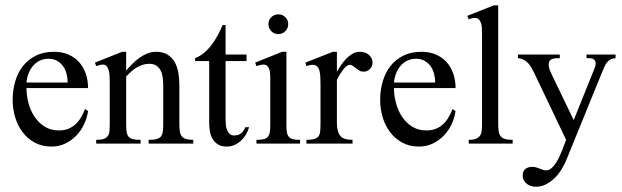

<svg xmlns="http://www.w3.org/2000/svg" viewBox="-20 -543 2352 726"><path d="M313 -123Q309.1 -96.7 297.6 -72.5Q286.1 -48.3 268.1 -29.8Q250 -11.2 226.3 0Q202.6 11.2 174.8 11.2Q138.7 11.2 111.1 -3.9Q83.5 -19 64.9 -43.9Q46.4 -68.8 37.1 -100.3Q27.8 -131.8 27.8 -165Q27.8 -201.7 37.4 -234.6Q46.9 -267.6 66.2 -292.5Q85.4 -317.4 115 -332.3Q144.5 -347.2 184.1 -347.2Q214.4 -347.2 238.3 -336.9Q262.2 -326.7 278.8 -308.3Q295.4 -290 304.2 -264.9Q313 -239.7 313 -210H80.1Q80.1 -182.6 87.4 -154.3Q94.7 -126 109.9 -102.8Q125 -79.6 148.2 -64.7Q171.4 -49.8 203.1 -49.8Q222.7 -49.8 238 -55.9Q253.4 -62 265.4 -73Q277.3 -84 286.1 -98.9Q294.9 -113.8 301.8 -130.9ZM235.8 -231Q235.8 -247.6 231.7 -263.9Q227.5 -280.3 218.5 -292.7Q209.5 -305.2 195.8 -313Q182.1 -320.8 163.1 -320.8Q144 -320.8 129.4 -313.2Q114.7 -305.7 104.2 -293.2Q93.8 -280.8 87.6 -264.4Q81.5 -248 80.1 -231Z M542 0V-14.2Q561 -14.2 572 -17.1Q583 -20 588.6 -27.1Q594.2 -34.2 595.7 -46.1Q597.2 -58.1 597.2 -76.2V-213.9Q597.2 -228 595.9 -243.7Q594.7 -259.3 589.4 -272.2Q584 -285.2 573.2 -293.5Q562.5 -301.8 543.9 -301.8Q530.8 -301.8 518.6 -297.6Q506.3 -293.5 495.4 -286.9Q484.4 -280.3 474.9 -271.5Q465.3 -262.7 457 -253.9V-76.2Q457 -58.6 458.5 -46.6Q460 -34.7 465.3 -27.3Q470.7 -20 481.7 -17.1Q492.7 -14.2 511.7 -14.2V0H343.8V-14.2Q362.3 -14.2 372.6 -17.8Q382.8 -21.5 387.9 -29.1Q393.1 -36.6 394 -48.3Q395 -60.1 395 -76.2V-231.4Q395 -244.1 394.3 -256.1Q393.6 -268.1 390.9 -277.6Q388.2 -287.1 383.1 -293Q377.9 -298.8 369.1 -298.8Q362.8 -298.8 356.4 -297.1Q350.1 -295.4 343.8 -293L338.9 -306.2L441.9 -347.2H457V-275.9Q467.3 -288.1 479.7 -300.8Q492.2 -313.5 506.3 -323.7Q520.5 -334 536.6 -340.6Q552.7 -347.2 569.8 -347.2Q597.2 -347.2 614.5 -335.9Q631.8 -324.7 641.6 -306.4Q651.4 -288.1 654.8 -265.4Q658.2 -242.7 658.2 -220.2V-76.2Q658.2 -60.1 659.7 -48.3Q661.1 -36.6 666.3 -29.1Q671.4 -21.5 681.9 -17.8Q692.4 -14.2 710.9 -14.2V0Z M921.9 -62Q918 -47.9 910.2 -34.7Q902.3 -21.5 891.4 -11.2Q880.4 -1 866.7 5.1Q853 11.2 837.9 11.2Q817.9 11.2 805.2 3.7Q792.5 -3.9 784.7 -16.4Q776.9 -28.8 773.9 -44.9Q771 -61 771 -78.1V-312H717.8V-323.2Q736.8 -330.6 752.7 -344.2Q768.6 -357.9 781.5 -375.2Q794.4 -392.6 804.4 -411.6Q814.5 -430.7 821.8 -448.2H833V-336.9H912.1V-312H833V-86.9Q833 -78.6 834.2 -68.8Q835.4 -59.1 838.9 -50.5Q842.3 -42 848.9 -36.4Q855.5 -30.8 865.7 -30.8Q882.3 -30.8 892.1 -39.3Q901.9 -47.9 907.7 -62Z M1069.8 -452.1Q1069.8 -436.5 1059.1 -425.3Q1048.3 -414.1 1032.7 -414.1Q1017.1 -414.1 1006.1 -424.8Q995.1 -435.5 995.1 -452.1Q995.1 -467.8 1006.1 -478.3Q1017.1 -488.8 1032.7 -488.8Q1047.9 -488.8 1058.8 -478Q1069.8 -467.3 1069.8 -452.1ZM949.7 0V-14.2Q966.3 -14.2 976.6 -16.6Q986.8 -19 992.4 -25.4Q998 -31.7 1000 -42.2Q1002 -52.7 1002 -68.8V-249Q1002 -257.3 1001.2 -266.1Q1000.5 -274.9 997.8 -282.2Q995.1 -289.6 990 -294.2Q984.9 -298.8 976.1 -298.8Q970.2 -298.8 963.4 -297.1Q956.5 -295.4 949.7 -293L944.8 -306.2L1046.9 -347.2H1063V-68.8Q1063 -52.7 1064.9 -42.2Q1066.9 -31.7 1072.5 -25.4Q1078.1 -19 1088.1 -16.6Q1098.1 -14.2 1114.7 -14.2V0Z M1388.7 -306.2Q1388.7 -292.5 1378.7 -282.2Q1368.7 -272 1355 -272Q1345.7 -272 1338.9 -276.1Q1332 -280.3 1325.9 -284.9Q1319.8 -289.6 1314.5 -293.7Q1309.1 -297.9 1302.7 -297.9Q1292 -297.9 1278.8 -281.2Q1265.6 -264.6 1253.9 -241.2V-78.1Q1253.9 -45.9 1266.1 -30Q1278.3 -14.2 1313 -14.2V0H1138.7V-14.2Q1157.7 -14.2 1168.2 -17.1Q1178.7 -20 1184.1 -27.3Q1189.5 -34.7 1190.7 -46.6Q1191.9 -58.6 1191.9 -76.2V-221.7Q1191.9 -239.3 1191.2 -253.2Q1190.4 -267.1 1187.5 -277.1Q1184.6 -287.1 1178.5 -292.5Q1172.4 -297.9 1161.6 -297.9Q1150.9 -297.9 1138.7 -293L1134.8 -306.2L1238.8 -347.2H1253.9V-271Q1260.3 -282.7 1269 -295.9Q1277.8 -309.1 1288.8 -320.6Q1299.8 -332 1312.7 -339.6Q1325.7 -347.2 1340.8 -347.2Q1349.6 -347.2 1358.4 -344.5Q1367.2 -341.8 1373.8 -336.4Q1380.4 -331.1 1384.5 -323.5Q1388.7 -315.9 1388.7 -306.2Z M1702.6 -123Q1698.7 -96.7 1687.3 -72.5Q1675.8 -48.3 1657.7 -29.8Q1639.6 -11.2 1616 0Q1592.3 11.2 1564.5 11.2Q1528.3 11.2 1500.7 -3.9Q1473.1 -19 1454.6 -43.9Q1436 -68.8 1426.8 -100.3Q1417.5 -131.8 1417.5 -165Q1417.5 -201.7 1427 -234.6Q1436.5 -267.6 1455.8 -292.5Q1475.1 -317.4 1504.6 -332.3Q1534.2 -347.2 1573.7 -347.2Q1604 -347.2 1627.9 -336.9Q1651.9 -326.7 1668.5 -308.3Q1685.1 -290 1693.8 -264.9Q1702.6 -239.7 1702.6 -210H1469.7Q1469.7 -182.6 1477.1 -154.3Q1484.4 -126 1499.5 -102.8Q1514.6 -79.6 1537.8 -64.7Q1561 -49.8 1592.8 -49.8Q1612.3 -49.8 1627.7 -55.9Q1643.1 -62 1655 -73Q1667 -84 1675.8 -98.9Q1684.6 -113.8 1691.4 -130.9ZM1625.5 -231Q1625.5 -247.6 1621.3 -263.9Q1617.2 -280.3 1608.2 -292.7Q1599.1 -305.2 1585.4 -313Q1571.8 -320.8 1552.7 -320.8Q1533.7 -320.8 1519 -313.2Q1504.4 -305.7 1493.9 -293.2Q1483.4 -280.8 1477.3 -264.4Q1471.2 -248 1469.7 -231Z M1752.4 0V-14.2Q1770 -14.2 1780 -18.3Q1790 -22.5 1795.2 -30.3Q1800.3 -38.1 1801.5 -49.6Q1802.7 -61 1802.7 -76.2V-414.6Q1802.7 -426.8 1802 -437.7Q1801.3 -448.7 1798.3 -457Q1795.4 -465.3 1790 -470.2Q1784.7 -475.1 1775.4 -475.1Q1769.5 -475.1 1764.2 -473.9Q1758.8 -472.7 1752.4 -470.2L1746.6 -482.9L1847.7 -522.9H1863.8V-76.2Q1863.8 -59.1 1865.5 -47.4Q1867.2 -35.6 1872.8 -28.3Q1878.4 -21 1889.2 -17.6Q1899.9 -14.2 1918.5 -14.2V0Z M2307.6 -323.2Q2295.9 -322.3 2288.3 -318.1Q2280.8 -314 2275.4 -307.4Q2270 -300.8 2266.1 -292Q2262.2 -283.2 2257.8 -272.9L2120.6 64Q2113.3 81.1 2102.3 98.9Q2091.3 116.7 2076.7 130.9Q2062 145 2044.4 154.1Q2026.9 163.1 2006.3 163.1Q1997.1 163.1 1988 160.4Q1979 157.7 1972.2 152.3Q1965.3 147 1960.9 139.2Q1956.5 131.3 1956.5 121.1Q1956.5 103 1966.8 95.5Q1977.1 87.9 1993.7 87.9Q2000.5 87.9 2007.1 89.8Q2013.7 91.8 2020.3 94.5Q2026.9 97.2 2033.2 99.1Q2039.6 101.1 2045.4 101.1Q2055.2 101.1 2064 94Q2072.8 86.9 2080.3 75.9Q2087.9 64.9 2094.2 51.5Q2100.6 38.1 2105.7 25.4Q2110.8 12.7 2114.5 2Q2118.2 -8.8 2120.6 -14.2L1999.5 -268.1Q1994.6 -277.8 1989.3 -287.4Q1983.9 -296.9 1976.8 -304.4Q1969.7 -312 1960.2 -316.9Q1950.7 -321.8 1938.5 -323.2V-336.9H2096.7V-323.2Q2089.4 -323.2 2082 -322.8Q2074.7 -322.3 2068.6 -320.1Q2062.5 -317.9 2058.6 -313Q2054.7 -308.1 2054.7 -298.8Q2054.7 -288.6 2058.8 -278.3Q2063 -268.1 2067.4 -258.8L2149.4 -88.9L2224.6 -275.9Q2227.5 -282.7 2230 -289.6Q2232.4 -296.4 2232.4 -303.2Q2232.4 -310.5 2229.2 -314.7Q2226.1 -318.8 2220.9 -320.8Q2215.8 -322.8 2209.7 -323Q2203.6 -323.2 2197.8 -323.2V-336.9H2307.6Z"/></svg>

Font: Scheherazade Rohingya
Style: Regular
Weight: 400
Designer: SIL International
Foundry: SIL International
Version: Version 2.000 (build 440/429)